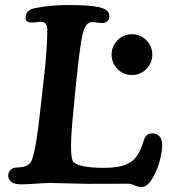

<svg xmlns="http://www.w3.org/2000/svg" viewBox="-20 -731 680 767"><path d="M182.1 0Q160.6 0 122.8 2.7Q85 5.4 64 5.4Q37.6 5.4 25.1 -4.6Q12.7 -14.6 12.7 -29.8Q12.7 -40.5 19.3 -48.8Q25.9 -57.1 34.7 -60.1Q40 -61.5 53.5 -62.3Q66.9 -63 73.7 -64.9Q98.6 -70.3 107.4 -92.3Q124.5 -136.7 141.1 -292.5L157.7 -439.9Q168.9 -542 168.9 -613.8Q168.9 -641.1 147 -643.6Q140.6 -644.5 126.5 -642.3Q112.3 -640.1 103.5 -641.1Q82 -642.6 82 -658.7Q82 -690.9 118.2 -698.2Q179.2 -710.9 253.4 -710.9Q340.3 -710.9 378.4 -701.7Q417 -692.4 417 -666.5Q417 -643.1 392.1 -639.2Q383.3 -638.2 364 -641.4Q344.7 -644.5 338.9 -640.6Q318.4 -635.3 308.1 -585.9Q297.9 -536.6 283.7 -396.5L272 -276.4Q255.9 -112.3 271.5 -86.9Q289.6 -60.5 396.5 -60.5Q455.1 -60.5 486.3 -75.2Q513.2 -86.9 528.3 -110.4Q543.5 -133.8 554.2 -169.4Q559.1 -184.6 566.9 -191.4Q574.7 -198.2 589.4 -198.2Q607.9 -198.2 617.9 -185.5Q627.9 -172.9 627.9 -149.9Q627.9 -132.3 621.8 -104Q615.7 -75.7 606 -53.2Q577.6 16.1 546.4 16.1Q530.3 16.1 517.8 9.5Q505.4 2.9 490.2 2.9Q459 2.9 405.5 3.2Q352.1 3.4 333 3.4Q311 3.4 257.1 1.7Q203.1 0 182.1 0ZM425.8 -512.7Q425.8 -546.4 449.7 -570.3Q473.6 -594.2 506.8 -594.2Q540.5 -594.2 564.5 -570.3Q588.4 -546.4 588.4 -512.7Q588.4 -479.5 564.5 -455.3Q540.5 -431.2 506.8 -431.2Q473.6 -431.2 449.7 -455.3Q425.8 -479.5 425.8 -512.7Z"/></svg>

Font: Cooper* SemiBold
Style: Italic
Weight: 600
Italic angle: -7°
Designer: Owen Earl
Foundry: indestructible type*
Version: Version 0.001